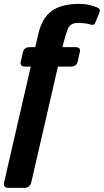

<svg xmlns="http://www.w3.org/2000/svg" viewBox="-41 -750 523 966"><path d="M86.4 -415Q58.1 -415 63.5 -439.5L74.7 -488.3Q80.6 -512.7 108.9 -512.7H136.2L152.3 -581.1Q170.9 -660.6 220.2 -695.6Q269.5 -730.5 357.4 -730.5Q386.2 -730.5 408.7 -724.9Q431.2 -719.2 449.7 -711.9Q466.8 -705.1 459 -686L437 -633.3Q432.1 -621.1 413.1 -627Q398.9 -631.3 381.8 -633.1Q364.7 -634.8 353.5 -634.8Q312.5 -634.8 301 -606.4Q289.6 -578.1 277.8 -532.2L272.9 -512.7H337.4Q366.7 -512.7 360.8 -488.3L349.6 -439.5Q343.8 -415 314.9 -415H250.5L116.7 166Q109.9 195.3 80.6 195.3H2.4Q-26.9 195.3 -20 166L113.8 -415Z"/></svg>

Font: Istok
Style: Bold Italic
Weight: 700
Italic angle: -13°
Designer: Andrey V. Panov
Foundry: Andrey V. Panov
Version: Version 1.0.3